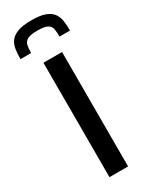

<svg xmlns="http://www.w3.org/2000/svg" viewBox="-234 -956 781 1000"><g transform="rotate(-30 156.5 -455.5)"><path d="M101 0V-688H213V0ZM157 -911Q209 -911 238.5 -900Q268 -889 282.5 -869.5Q297 -850 301 -823Q305 -796 305 -764H242Q242 -791 238.5 -810Q235 -829 217.5 -839Q200 -849 157 -849Q115 -849 97 -839Q79 -829 75 -810Q71 -791 71 -764H7Q7 -796 11 -823Q15 -850 30 -869.5Q45 -889 75 -900Q105 -911 157 -911Z"/></g></svg>

Font: Saira SemiExpanded Medium
Style: Regular
Weight: 500
Width: 6
Designer: Hector Gatti with collaboration of the Omnibus-Type team
Foundry: Omnibus-Type
Version: Version 1.101